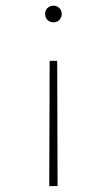

<svg xmlns="http://www.w3.org/2000/svg" viewBox="-20 -442 373 671"><path d="M152.1 208.3 153.5 -229.2H179.9L181.2 208.3ZM167.4 -363.9Q159 -363.9 152.1 -367.7Q145.1 -371.5 141.3 -378.5Q137.5 -385.4 137.5 -393.8Q137.5 -401.4 141.3 -408Q145.1 -414.6 152.1 -418.4Q159 -422.2 167.4 -422.2Q175 -422.2 181.6 -418.4Q188.2 -414.6 192 -408Q195.8 -401.4 195.8 -393.1Q195.8 -385.4 192 -378.5Q188.2 -371.5 181.6 -367.7Q175 -363.9 167.4 -363.9Z"/></svg>

Font: Afacad Flux Thin
Style: Regular
Weight: 250
Designer: Kristian Moeller
Foundry: Dicotype
Version: Version 1.100